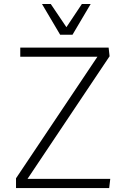

<svg xmlns="http://www.w3.org/2000/svg" viewBox="-20 -951 633 971"><path d="M192.4 -930.7 284.2 -775.4H346.7L438.5 -930.7H394L315.9 -813.5L236.8 -930.7ZM61 -49.3V0H532.2L537.6 -46.4H119.1L534.2 -666.5L529.3 -710.4H82.5V-664.1H472.7Z"/></svg>

Font: My Font
Style: ExtraLight
Weight: 500
Designer: Vernon Adams
Foundry: newtypography
Version: Version 0.001